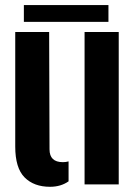

<svg xmlns="http://www.w3.org/2000/svg" viewBox="-20 -726 537 756"><path d="M40 -149V-600H173.5L175 -138Q175 -87.5 227.5 -87.5Q239.5 -87.5 250 -90.5V-12Q219.5 9.5 177 9.5Q113.5 9.5 76.8 -27.5Q40 -64.5 40 -149ZM313 0V-600H447.5V0ZM74 -706H407V-640H74Z"/></svg>

Font: Big Shoulders Stencil Text ExtraBold
Style: Regular
Weight: 800
Designer: Patric King
Foundry: XO Type Co
Version: Version 1.000